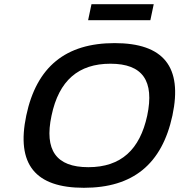

<svg xmlns="http://www.w3.org/2000/svg" viewBox="-20 -884 853 913"><path d="M379 9C148 9 56 -102 105 -335C154 -567 293 -679 525 -679C758 -679 849 -566 800 -335C750 -103 612 9 379 9ZM225 -334C190 -170 247 -89 400 -89C556 -89 645 -173 680 -334C715 -500 658 -581 505 -581C354 -581 260 -502 225 -334ZM399 -788H695L711 -864H415Z"/></svg>

Font: LT Wave Medium
Style: Italic
Weight: 500
Designer: Daniel Lyons
Version: Version 2.5 (Glyphs App)